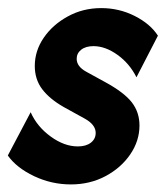

<svg xmlns="http://www.w3.org/2000/svg" viewBox="-28 -451 418 484"><path d="M150.7 13.9Q102.1 13.9 58 -6.9Q13.9 -27.8 -8.3 -59L49.3 -168.1Q65.3 -131.9 99.7 -106.9Q134 -81.9 168.1 -81.9Q188.9 -81.9 201 -91.3Q213.2 -100.7 213.2 -116Q213.2 -136.8 185.4 -152.1L132.6 -181.2Q97.2 -201.4 78.5 -226Q59.7 -250.7 59.7 -284.7Q59.7 -322.9 82.3 -355.9Q104.9 -388.9 143.1 -409.7Q181.2 -430.6 227.1 -430.6Q272.2 -430.6 311.5 -410.8Q350.7 -391 370.1 -361.1L316 -256.2Q298.6 -291 268.1 -312.8Q237.5 -334.7 207.6 -334.7Q188.2 -334.7 176.7 -325.7Q165.3 -316.7 165.3 -302.8Q165.3 -283.3 189.6 -270.1L237.5 -243.8Q284.7 -218.1 304.2 -193.1Q323.6 -168.1 323.6 -134.7Q323.6 -95.8 300.3 -61.8Q277.1 -27.8 237.8 -6.9Q198.6 13.9 150.7 13.9Z"/></svg>

Font: Afacad
Style: Bold Italic
Weight: 700
Italic angle: -14°
Designer: Kristian Moeller
Foundry: Dicotype
Version: Version 1.000; ttfautohint (v1.8.4.7-5d5b)